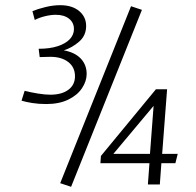

<svg xmlns="http://www.w3.org/2000/svg" viewBox="-20 -711 757 740"><path d="M212 -5 485 -687 527 -673 254 9ZM158 -310Q129 -310 104 -314Q79 -318 63 -323L75 -361Q98 -355 126 -350.5Q154 -346 174 -346Q218 -346 243.5 -365Q269 -384 269 -417Q269 -452 243 -472Q217 -492 174 -492Q164 -492 152.5 -491.5Q141 -491 133 -491L129 -523Q172 -523 202.5 -533Q233 -543 249 -560Q265 -577 265 -599Q265 -624 246 -639Q227 -654 195 -654Q176 -654 153.5 -648.5Q131 -643 114 -634L105 -668Q124 -676 154 -683.5Q184 -691 212 -691Q258 -691 285 -668.5Q312 -646 312 -611Q312 -574 285 -550.5Q258 -527 226 -517Q269 -509 291.5 -485Q314 -461 314 -426Q314 -398 296 -371Q278 -344 243 -327Q208 -310 158 -310ZM550 0 556 -82H367L369 -110L581 -367H624L605 -118H665L656 -82H602L596 0ZM417 -118H558L572 -303Z"/></svg>

Font: Ancizar Sans Thin
Style: Italic
Weight: 100
Italic angle: -4°
Designer: Cesar Puertas, Viviana Monsalve, Julian Moncada, Julian Prieto, Jose Castro, Mariel Hernandez, Felipe Aragon, Sara Alarc
Version: Version 8.100